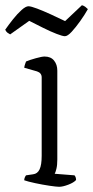

<svg xmlns="http://www.w3.org/2000/svg" viewBox="-40 -717 357 737"><path d="M187 0Q177 0 150 -4Q123 -8 95 -14Q67 -20 53 -25Q53 -31 55.5 -36.5Q58 -42 60 -44L87 -48Q104 -50 112 -67Q120 -84 120 -119V-420Q120 -437 102 -443L53 -457Q54 -465 56.5 -471.5Q59 -478 60 -481Q74 -487 97.5 -493.5Q121 -500 131 -500Q155 -500 167.5 -484.5Q180 -469 180 -446V-105Q180 -83 176.5 -69Q173 -55 170 -50L246 -44Q252 -37 252 -26Q243 -16 222 -8Q201 0 187 0ZM209 -578Q200.4 -578 177.1 -587Q153.9 -596 125.8 -610Q97.8 -624 72.2 -637L-1 -585Q-6.7 -588 -11.4 -591.5Q-16.2 -595 -20 -603Q-6.7 -622 9.9 -643Q26.6 -664 42.7 -678.5Q58.9 -693 69.3 -693Q78.8 -693 102.6 -684Q126.3 -675 155.8 -661.5Q185.2 -648 209.9 -636L274.5 -697Q282.1 -695 287.8 -690.5Q293.5 -686 297.3 -682Q285 -660 267.9 -636Q250.8 -612 235.1 -595Q219.4 -578 209 -578Z"/></svg>

Font: Texturina Thin
Style: Regular
Weight: 100
Designer: Guillermo Torres Carreño
Foundry: Omnibus-Type
Version: Version 1.002; ttfautohint (v1.8.3)